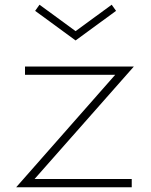

<svg xmlns="http://www.w3.org/2000/svg" viewBox="-20 -794 642 814"><path d="M48.5 0H538.5V-35H126.5L547.5 -512H86V-477H468.5ZM300.5 -622.5 472 -748 453.5 -774 300.5 -662 147.5 -774 129 -748Z"/></svg>

Font: Spartan ExtraLight
Style: Regular
Weight: 200
Designer: Matt Bailey, Mirko Velimirovic
Foundry: Matt Bailey
Version: Version 1.003; ttfautohint (v1.8.3)